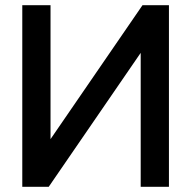

<svg xmlns="http://www.w3.org/2000/svg" viewBox="-20 -721 738 741"><path d="M632 -701V0H523V-517L168 0H66V-701H175V-184L530 -701Z"/></svg>

Font: LT Superior Semi-bold
Style: Regular
Weight: 600
Designer: Daniel Lyons
Foundry: LyonsType
Version: Version 1.0